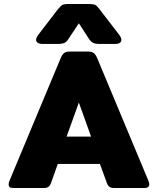

<svg xmlns="http://www.w3.org/2000/svg" viewBox="-20 -937 787 957"><path d="M160 -738Q160 -750 172 -765L268 -890Q282 -907 290 -912Q298 -917 322 -917H423Q447 -917 455.5 -912Q464 -907 477 -890L573 -765Q585 -750 585 -738Q585 -729 577 -723.5Q569 -718 554 -718H479Q455 -718 444 -723.5Q433 -729 423 -744L373 -821L322 -744Q313 -729 302 -723.5Q291 -718 267 -718H192Q177 -718 168.5 -723.5Q160 -729 160 -738ZM23 -18Q23 -26 28 -38L282 -646Q290 -665 299.5 -672.5Q309 -680 328 -680H419Q438 -680 447.5 -672.5Q457 -665 465 -646L719 -38Q724 -26 724 -19Q724 -10 718.5 -5Q713 0 703 0H548Q534 0 526 -5.5Q518 -11 513 -24L478 -120H268L234 -24Q229 -11 221 -5.5Q213 0 198 0H44Q23 0 23 -18ZM434 -256 373 -426 312 -256Z"/></svg>

Font: Mitr SemiBold
Style: Regular
Weight: 600
Designer: Thanarat Vachiruckul
Foundry: Cadson Demak
Version: Version 1.003